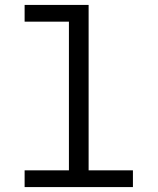

<svg xmlns="http://www.w3.org/2000/svg" viewBox="-20 -760 640 780"><path d="M80 -68H260V-672H80V-740H340V-68H520V0H80Z"/></svg>

Font: Lilex Nerd Font
Style: Regular
Weight: 400
Designer: Mike Abbink, Paul van der Laan, Pieter van Rosmalen, Mikhael Khrustik
Foundry: Mikhael Khrustik
Version: Version 2.400; ttfautohint (v1.8.4.7-5d5b);Nerd Fonts 3.3.0